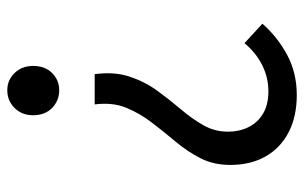

<svg xmlns="http://www.w3.org/2000/svg" viewBox="-170 -632 815 514"><g transform="rotate(90 237.0 -374.5)"><path d="M178 -221Q171 -273 184.5 -314Q198 -355 222 -388Q246 -421 271.5 -451Q297 -481 314.5 -511.5Q332 -542 332 -578Q332 -608 320 -632.5Q308 -657 284 -671.5Q260 -686 224 -686Q187 -686 154 -669.5Q121 -653 95 -622L43 -670Q78 -710 126 -736Q174 -762 234 -762Q291 -762 333 -740.5Q375 -719 398 -679Q421 -639 421 -584Q421 -539 403 -504Q385 -469 359 -438Q333 -407 308 -374.5Q283 -342 268 -305.5Q253 -269 259 -221ZM221 13Q194 13 175 -6.5Q156 -26 156 -56Q156 -88 175 -107Q194 -126 221 -126Q249 -126 268.5 -107Q288 -88 288 -56Q288 -26 268.5 -6.5Q249 13 221 13Z"/></g></svg>

Font: Noto Sans KR Thin
Style: Regular
Weight: 400
Version: Version 2.004-H2;hotconv 1.0.118;makeotfexe 2.5.65603